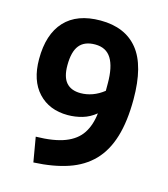

<svg xmlns="http://www.w3.org/2000/svg" viewBox="-99 -715 700 802"><g transform="rotate(15 250.5 -314.5)"><path d="M119.5 8.5 101.2 -98.1Q179.5 -99.5 226.9 -117.9Q274.3 -136.2 297.7 -171.8Q321 -207.3 326.7 -259.4Q300.4 -237.7 269.6 -228.7Q238.7 -219.7 206.2 -219.7Q126.6 -219.7 78.6 -271Q30.7 -322.3 30.7 -415.3Q30.7 -522.6 83.7 -579.8Q136.7 -636.9 238 -636.9Q344.5 -636.9 400 -568.4Q455.5 -499.9 455.5 -354.1Q455.5 -258.8 435 -191.5Q414.6 -124.2 373.1 -81.3Q331.5 -38.4 268.3 -17Q205.2 4.4 119.5 8.5ZM234.5 -322.1Q260.3 -322.1 285.8 -331.3Q311.2 -340.5 334.4 -358.9V-390.4Q334.4 -462.2 312 -498.3Q289.7 -534.4 242.1 -534.4Q195.9 -534.4 173.8 -506.9Q151.7 -479.4 151.7 -420.4Q151.7 -369.7 172.7 -345.9Q193.7 -322.1 234.5 -322.1Z"/></g></svg>

Font: Anaheim
Style: Regular
Weight: 400
Designer: Vernon Adams
Foundry: Vernon Adams
Version: Version 2.001